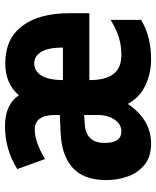

<svg xmlns="http://www.w3.org/2000/svg" viewBox="50 -650 610 749"><g transform="rotate(-90 354.5 -275.0)"><path d="M482 -559Q578 -559 628 -493Q678 -427 678 -309V-231H417Q417 -167 441 -136.5Q465 -106 515 -106Q552 -106 584 -116Q616 -126 652 -148V-29Q587 10 498 10Q444 10 397 -12Q350 -34 324 -81Q263 10 169 10Q119 10 87.5 -15Q56 -40 41.5 -80Q27 -120 27 -165Q27 -252 74.5 -295.5Q122 -339 211 -343L281 -346V-364Q281 -444 224 -444Q177 -444 109 -404L70 -512Q146 -560 238 -560Q321 -560 358 -506Q403 -559 482 -559ZM482 -446Q454 -446 436 -420Q418 -394 417 -334H544Q544 -390 527.5 -418Q511 -446 482 -446ZM247 -249Q172 -245 172 -171Q172 -106 217 -106Q244 -106 262.5 -132Q281 -158 281 -201V-251Z"/></g></svg>

Font: Noto Sans ExtraCondensed ExtraBold
Style: Regular
Weight: 800
Width: 2
Designer: Monotype Design Team
Foundry: Monotype Imaging Inc.
Version: Version 2.013; ttfautohint (v1.8.4.7-5d5b)